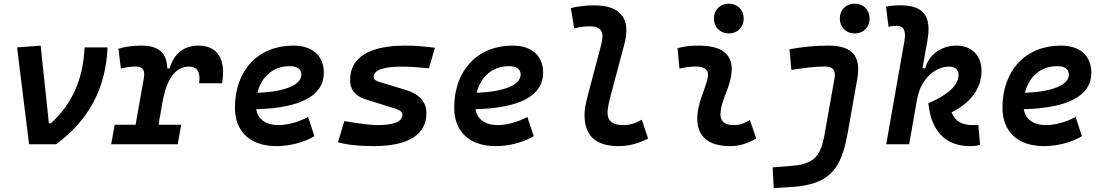

<svg xmlns="http://www.w3.org/2000/svg" viewBox="-20 -771 5899 1026"><path d="M135.3 0H279.3C455.6 -128.9 545.9 -300.8 554.7 -517.6H431.6C425.3 -349.6 366.2 -215.8 251.5 -111.8H241.2L197.3 -527.3L71.3 -517.6Z M574.2 0H929.7L948.2 -104.5H827.1L848.6 -227.5V-226.1C874 -367.7 927.7 -415 991.2 -415C1034.2 -415 1052.7 -384.3 1043.9 -326.2H1167C1188 -456.5 1143.1 -527.3 1039.1 -527.3C961.9 -527.3 908.2 -482.9 886.7 -405.3H874C872.1 -487.8 827.6 -527.3 735.8 -527.3C692.9 -527.3 652.3 -522 612.8 -510.7L626 -404.3C652.8 -411.6 679.2 -415.5 705.6 -415.5C743.2 -415.5 755.9 -396 748.5 -353L704.6 -104.5H592.8Z M1467.8 -102.5C1400.4 -102.5 1357.9 -133.8 1349.1 -187.5C1582 -193.4 1710.4 -257.8 1710.4 -381.8C1710.4 -473.1 1649.9 -527.3 1547.4 -527.3C1359.9 -527.3 1235.4 -395 1235.4 -195.8C1235.4 -66.4 1317.9 9.8 1457.5 9.8C1522.5 9.8 1597.7 -6.8 1660.2 -43L1626.5 -146C1575.2 -118.7 1516.6 -102.5 1467.8 -102.5ZM1355.5 -274.9C1377 -362.8 1440.9 -417.5 1527.8 -417.5C1567.9 -417.5 1590.3 -400.9 1590.3 -373C1590.3 -316.9 1503.9 -281.2 1355.5 -274.9Z M1977.1 9.8C2162.1 9.8 2258.8 -51.3 2258.8 -167.5C2258.8 -226.1 2220.7 -268.6 2148.4 -290.5L2005.9 -333.5C1987.3 -338.9 1976.6 -347.7 1976.6 -359.9C1976.6 -396 2027.8 -415 2126 -415C2164.6 -415 2215.3 -411.6 2272.5 -406.2L2304.2 -515.6C2251 -522.9 2196.8 -527.3 2147 -527.3C1952.1 -527.3 1850.6 -463.9 1850.6 -342.3C1850.6 -294.4 1877.4 -258.3 1930.7 -241.2L2096.7 -189C2118.2 -182.1 2130.4 -171.4 2130.4 -157.2C2130.4 -121.6 2084.5 -102.5 1997.1 -102.5C1960.9 -102.5 1899.9 -110.4 1820.3 -124L1786.1 -10.7C1831.1 2.4 1897 9.8 1977.1 9.8Z M2639.6 -102.5C2572.3 -102.5 2529.8 -133.8 2521 -187.5C2753.9 -193.4 2882.3 -257.8 2882.3 -381.8C2882.3 -473.1 2821.8 -527.3 2719.2 -527.3C2531.7 -527.3 2407.2 -395 2407.2 -195.8C2407.2 -66.4 2489.7 9.8 2629.4 9.8C2694.3 9.8 2769.5 -6.8 2832 -43L2798.3 -146C2747.1 -118.7 2688.5 -102.5 2639.6 -102.5ZM2527.3 -274.9C2548.8 -362.8 2612.8 -417.5 2699.7 -417.5C2739.7 -417.5 2762.2 -400.9 2762.2 -373C2762.2 -316.9 2675.8 -281.2 2527.3 -274.9Z M3284.7 9.8C3349.6 9.8 3397.5 -7.8 3443.4 -30.3L3409.7 -131.3C3370.6 -110.4 3346.7 -102.5 3309.6 -102.5C3254.4 -102.5 3226.1 -124.5 3226.6 -168.5C3226.6 -185.1 3231 -215.8 3246.6 -272.9L3315.9 -532.7C3353.5 -671.9 3296.4 -742.2 3156.2 -742.2C3114.3 -742.2 3071.8 -738.3 3030.3 -728L3048.3 -618.7C3075.7 -627 3104.5 -630.4 3131.8 -630.4C3192.9 -630.4 3210 -600.1 3193.4 -535.2L3124 -272.9C3107.9 -213.4 3103.5 -179.7 3103.5 -157.7C3103.5 -44.9 3163.6 9.8 3284.7 9.8Z M3987.3 -129.4C3953.6 -109.9 3933.1 -102.5 3900.9 -102.5C3851.6 -102.5 3827.1 -124 3830.1 -166.5C3834.5 -231 3867.2 -278.8 3882.8 -345.2C3912.1 -465.3 3855.5 -527.3 3715.8 -527.3C3677.2 -527.3 3638.7 -524.4 3600.6 -513.7L3610.8 -404.3C3640.6 -412.1 3670.4 -415.5 3700.2 -415.5C3751 -415.5 3772 -392.6 3760.7 -349.1C3746.1 -290.5 3710.9 -224.1 3706.5 -153.3C3699.7 -46.4 3759.8 9.8 3881.8 9.8C3939 9.8 3981 -8.3 4021 -31.2ZM3874.5 -592.3C3920.9 -592.3 3954.1 -625.5 3954.1 -671.9C3954.1 -718.3 3920.9 -751.5 3874.5 -751.5C3828.6 -751.5 3794.9 -718.3 3794.9 -671.9C3794.9 -625.5 3828.6 -592.3 3874.5 -592.3Z M4114.7 234.4 4207.5 228.5C4418.5 215.3 4476.1 129.9 4510.7 -65.4L4561 -349.1C4582.5 -469.2 4536.6 -527.3 4405.8 -527.3C4336.4 -527.3 4267.6 -520.5 4198.7 -507.8L4209 -397.5C4277.3 -408.2 4337.4 -415.5 4390.1 -415.5C4431.6 -415.5 4446.8 -395 4439.5 -353L4385.7 -49.8C4366.7 55.7 4335 105 4216.3 114.7L4108.9 123.5ZM4547.4 -592.3C4593.8 -592.3 4627 -625.5 4627 -671.9C4627 -718.3 4593.8 -751.5 4547.4 -751.5C4501 -751.5 4467.8 -718.3 4467.8 -671.9C4467.8 -625.5 4501 -592.3 4547.4 -592.3Z M5162.6 9.8C5185.1 9.8 5200.7 7.3 5217.3 3.9L5208 -104C5199.2 -103 5193.4 -102.5 5180.2 -102.5C5121.6 -102.5 5084.5 -121.6 5064.9 -170.9C5166.5 -221.2 5225.1 -297.9 5225.1 -393.1C5225.1 -474.1 5171.9 -527.3 5091.3 -527.3C5009.3 -527.3 4943.4 -479 4924.3 -406.2H4909.7L4936 -555.2C4959 -686.5 4915 -742.7 4789.1 -742.7C4764.2 -742.7 4739.3 -740.7 4714.8 -734.9L4728 -627.4C4741.7 -631.3 4756.3 -632.8 4770.5 -632.8C4808.6 -632.8 4822.8 -608.4 4813 -552.2L4715.8 0H4838.4L4880.4 -240.2V-238.3C4899.9 -356 4983.9 -415 5050.3 -415C5084 -415 5102.1 -399.4 5102.1 -370.6C5102.1 -325.7 5063.5 -272 4940.9 -219.2C4955.6 -71.3 5031.7 9.8 5162.6 9.8Z M5569.3 -102.5C5502 -102.5 5459.5 -133.8 5450.7 -187.5C5683.6 -193.4 5812 -257.8 5812 -381.8C5812 -473.1 5751.5 -527.3 5648.9 -527.3C5461.4 -527.3 5336.9 -395 5336.9 -195.8C5336.9 -66.4 5419.4 9.8 5559.1 9.8C5624 9.8 5699.2 -6.8 5761.7 -43L5728 -146C5676.8 -118.7 5618.2 -102.5 5569.3 -102.5ZM5457 -274.9C5478.5 -362.8 5542.5 -417.5 5629.4 -417.5C5669.4 -417.5 5691.9 -400.9 5691.9 -373C5691.9 -316.9 5605.5 -281.2 5457 -274.9Z"/></svg>

Font: Cascadia Mono SemiBold
Style: Italic
Weight: 600
Italic angle: -10°
Monospace: yes
Designer: Aaron Bell
Foundry: Saja Typeworks
Version: Version 2404.023